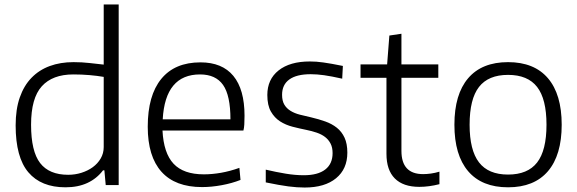

<svg xmlns="http://www.w3.org/2000/svg" viewBox="-20 -828 2583 859"><path d="M273 10Q164 10 107 -57Q50 -124 50 -267Q50 -339 68.5 -392Q87 -445 121 -480Q155 -515 202.5 -532.5Q250 -550 309 -550Q347 -550 381 -546Q415 -542 444 -539V-808H511V0H453L447 -66H441Q413 -29 371 -9.5Q329 10 273 10ZM285 -46Q316 -46 344.5 -55Q373 -64 395 -80Q417 -96 430.5 -119Q444 -142 444 -170V-484Q415 -489 380.5 -492Q346 -495 308 -495Q215 -495 167 -442Q119 -389 119 -270Q119 -151 159.5 -98.5Q200 -46 285 -46Z M884 9Q764 9 702.5 -59.5Q641 -128 641 -261Q641 -401 701.5 -475Q762 -549 877 -549Q974 -549 1024 -488.5Q1074 -428 1074 -310Q1074 -287 1073 -271Q1072 -255 1069 -244H707Q712 -143 756.5 -95.5Q801 -48 892 -48Q929 -48 969 -55Q1009 -62 1051 -77L1056 -23Q1018 -8 972 0.5Q926 9 884 9ZM875 -495Q719 -495 708 -294H1011Q1011 -401 978 -448Q945 -495 875 -495Z M1343 11Q1309 11 1270.5 6Q1232 1 1169 -12V-69Q1216 -58 1258.5 -51Q1301 -44 1339 -44Q1402 -44 1435 -69.5Q1468 -95 1468 -143Q1468 -168 1459 -185.5Q1450 -203 1434.5 -215Q1419 -227 1397 -234.5Q1375 -242 1350 -247Q1320 -253 1289 -261Q1258 -269 1233 -285Q1208 -301 1192 -329Q1176 -357 1176 -403Q1176 -473 1226.5 -513Q1277 -553 1366 -553Q1381 -553 1395.5 -552Q1410 -551 1427 -548.5Q1444 -546 1464.5 -542.5Q1485 -539 1514 -533L1511 -476Q1462 -487 1430 -491.5Q1398 -496 1370 -496Q1307 -496 1274.5 -472.5Q1242 -449 1242 -404Q1242 -377 1252 -360Q1262 -343 1280 -332Q1298 -321 1321.5 -315Q1345 -309 1372 -303Q1406 -295 1435.5 -284.5Q1465 -274 1487 -256.5Q1509 -239 1521.5 -212Q1534 -185 1534 -145Q1534 -72 1483.5 -30.5Q1433 11 1343 11Z M1856 8Q1784 8 1746.5 -29.5Q1709 -67 1709 -140V-480H1593V-540H1712L1722 -669L1776 -677V-540H1941V-480H1776V-153Q1776 -49 1873 -49Q1889 -49 1907.5 -51.5Q1926 -54 1946 -60V-4Q1899 8 1856 8Z M2253 10Q2136 10 2074.5 -62Q2013 -134 2013 -270Q2013 -406 2074.5 -478Q2136 -550 2253 -550Q2370 -550 2431.5 -478Q2493 -406 2493 -270Q2493 -134 2431.5 -62Q2370 10 2253 10ZM2253 -47Q2341 -47 2383 -101Q2425 -155 2425 -270Q2425 -385 2383 -439Q2341 -493 2253 -493Q2165 -493 2123 -439Q2081 -385 2081 -270Q2081 -156 2123 -101.5Q2165 -47 2253 -47Z"/></svg>

Font: Plata Sans Light
Style: Regular
Weight: 300
Designer: Pablo Impallari, Andres Torresi, & Cristiano Sobral
Foundry: Pablo Impallari, Andres Torresi, & Cristiano Sobral
Version: Version 1.00;December 28, 2019;FontCreator 12.0.0.2547 64-bi